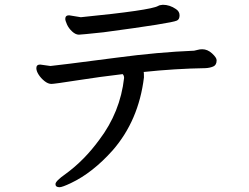

<svg xmlns="http://www.w3.org/2000/svg" viewBox="-20 -731 1040 803"><path d="M229 52Q212 52 212 39Q212 26 255 -4Q333 -61 395 -146Q483 -262 499 -405Q499 -415 493 -421Q399 -410 303 -395Q207 -380 195 -380Q181 -380 166 -392Q151 -404 141.5 -419Q132 -434 132 -446Q132 -461 148 -461L191 -455Q216 -457 469 -490Q642 -513 792 -519Q799 -520 807 -522.5Q815 -525 826 -525Q848 -525 867 -507.5Q886 -490 886 -479Q886 -459 872 -453Q858 -447 840 -446Q713 -444 581 -430Q582 -429 582 -407Q560 -227 451 -102Q367 -8 276 35Q240 52 229 52ZM310 -586Q296 -586 281.5 -599.5Q267 -613 260 -629Q253 -645 253 -652Q253 -667 269 -667L318 -659Q610 -688 641 -706Q646 -709 650.5 -709.5Q655 -710 661 -711Q690 -711 716 -693Q731 -683 731 -667Q731 -650 720 -645Q698 -634 413 -596Q319 -586 310 -586Z"/></svg>

Font: LXGW WenKai Mono Medium
Style: Regular
Weight: 500
Monospace: yes
Designer: LXGW / Fontworks Inc.
Foundry: LXGW / Fontworks Inc.
Version: Version 1.520; June 14, 2025